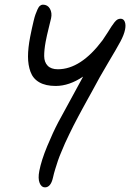

<svg xmlns="http://www.w3.org/2000/svg" viewBox="-20 -580 556 820"><path d="M171.9 220.2Q156.7 220.2 149.2 201.4Q141.6 182.6 147.9 149.9Q156.7 104.5 181.6 44.4Q206.5 -15.6 229.2 -58.6Q252 -101.6 287.6 -165.8Q323.2 -230 335 -252.9Q275.4 -212.9 217.8 -212.9Q175.3 -212.9 148.2 -228.3Q121.1 -243.7 110.4 -272.9Q99.6 -302.2 99.6 -338.6Q99.6 -375 108.9 -422.9Q113.8 -446.8 116.2 -458.3Q118.7 -469.7 123.3 -489.3Q127.9 -508.8 131.6 -518.6Q135.3 -528.3 140.1 -539.6Q145 -550.8 150.9 -555.4Q156.7 -560.1 163.1 -560.1Q183.6 -560.1 193.4 -542.5Q203.1 -524.9 198.2 -502Q196.3 -493.2 188 -460.2Q179.7 -427.2 174.8 -400.9Q168.5 -366.2 168.7 -340.3Q168.9 -314.5 183.6 -299.3Q198.2 -284.2 227.1 -284.2Q325.2 -284.2 418 -408.2Q428.2 -422.9 439.5 -440.7Q450.7 -458.5 456.3 -467.3Q461.9 -476.1 469 -484.9Q476.1 -493.7 481.9 -496.8Q487.8 -500 495.1 -500Q507.8 -500 512.9 -487.1Q518.1 -474.1 514.2 -454.1Q509.8 -431.6 494.4 -402.8Q479 -374 441.9 -312Q404.8 -250 372.1 -188Q370.1 -184.6 353 -153.6Q335.9 -122.6 332.5 -116.2Q329.1 -109.9 313.7 -81.3Q298.3 -52.7 293.7 -43Q289.1 -33.2 276.1 -7.3Q263.2 18.6 257.8 31.5Q252.4 44.4 242.7 67.1Q232.9 89.8 227.5 106Q222.2 122.1 216.1 141.6Q210 161.1 206.1 179.2Q196.8 220.2 171.9 220.2Z"/></svg>

Font: Shantell Sans Irregular Bouncy
Style: Italic
Weight: 300
Italic angle: -11.31°
Designer: Stephen Nixon, Anya Danilova, Shantell Martin
Foundry: Arrow Type
Version: Version 1.006;[9816181b4]